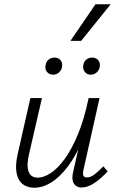

<svg xmlns="http://www.w3.org/2000/svg" viewBox="-20 -871 549 897"><path d="M140 6Q118 6 99.5 -2.5Q81 -11 69.5 -29.5Q58 -48 55.5 -78.5Q53 -109 63 -153L122 -413H176L117 -157Q103 -101 113 -71Q123 -41 157 -41Q184 -41 217 -62.5Q250 -84 283 -129.5Q316 -175 345 -245.5Q374 -316 394 -413H426Q402 -302 368.5 -222.5Q335 -143 296.5 -92.5Q258 -42 218.5 -18Q179 6 140 6ZM361 5Q345 5 334 -3.5Q323 -12 319.5 -28Q316 -44 322 -69L400 -413H445L371 -82Q366 -62 369 -52Q372 -42 386 -42Q403 -42 421.5 -56Q440 -70 463 -94L483 -70Q450 -35 419.5 -15Q389 5 361 5ZM228 -522Q210 -522 199.5 -535Q189 -548 193 -566Q195 -582 206.5 -592Q218 -602 235 -602Q253 -602 263 -589.5Q273 -577 270 -559Q268 -544 256 -533Q244 -522 228 -522ZM404 -522Q386 -522 376 -535.5Q366 -549 369 -566Q371 -582 382.5 -592Q394 -602 411 -602Q429 -602 439 -589.5Q449 -577 446 -559Q444 -544 432 -533Q420 -522 404 -522ZM309 -680 426 -851H497L359 -680Z"/></svg>

Font: Ysabeau Office Light
Style: Italic
Weight: 300
Italic angle: -12°
Designer: Christian Thalmann (Catharsis Fonts)
Version: Version 2.001;gftools[0.9.30]; featfreeze: tnum,lnum,ss02